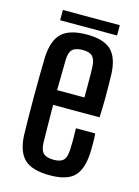

<svg xmlns="http://www.w3.org/2000/svg" viewBox="-107 -743 587 811"><g transform="rotate(15 186.0 -337.5)"><path d="M192 7.5Q115.5 7.5 81.5 -24Q47.5 -55.5 44 -128Q43 -163 42.5 -206.8Q42 -250.5 42 -298Q42 -345.5 42.5 -390.2Q43 -435 44 -470.5Q48 -544.5 82.2 -576Q116.5 -607.5 191 -607.5Q264 -607.5 297 -576.5Q330 -545.5 333.5 -474Q334 -459.5 334.5 -430Q335 -400.5 334.8 -362.2Q334.5 -324 332.5 -283.5H129.5Q129.5 -244.5 130.2 -204.2Q131 -164 131.5 -120Q132.5 -86 146.2 -73Q160 -60 191 -60Q221 -60 233.8 -73Q246.5 -86 248 -120Q249 -136.5 249 -160.2Q249 -184 248 -213H332.5Q334 -195 334.2 -171Q334.5 -147 333.5 -128Q330 -55.5 298.2 -24Q266.5 7.5 192 7.5ZM129.5 -348H249Q249 -376 249.2 -403.2Q249.5 -430.5 249 -451.5Q248.5 -472.5 248 -482.5Q246.5 -513.5 233.5 -526.8Q220.5 -540 191 -540Q159.5 -540 146 -526.8Q132.5 -513.5 131.5 -482.5Q131 -446 130.5 -413Q130 -380 129.5 -348ZM65.5 -681.5H314.5V-636.5H65.5Z"/></g></svg>

Font: Big Shoulders Display Thin SemiBold
Style: Regular
Weight: 600
Version: Version 2.002